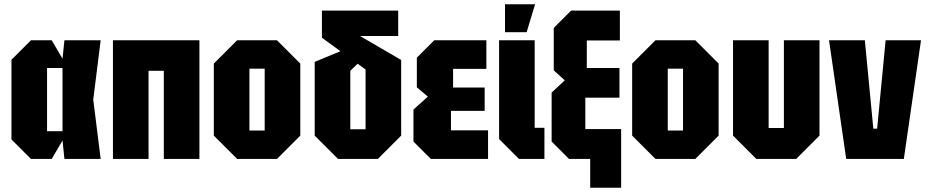

<svg xmlns="http://www.w3.org/2000/svg" viewBox="-20 -750 4377 906"><path d="M126 0 34 -92V-468L126 -560H224L275 -473L284 -560H455L420 -280L455 0H284L275 -87L224 0ZM202 -131H275V-429H202Z M513 0V-560H921V0H753V-416H681V0Z M989 -110V-450L1099 -560H1287L1397 -450V-110L1287 0H1099ZM1157 -134H1229V-426H1157Z M1575 0 1465 -110V-458L1624 -524L1690 -471L1633 -416V-140H1705V-422L1499 -572V-700H1859V-580H1679L1873 -467V-110L1763 0Z M2013 0 1931 -82V-233L1999 -294L1947 -338V-478L2029 -560H2275V-425H2118V-337H2267V-227H2108V-135H2283V0Z M2335 -560H2503V-147H2549V0H2429L2335 -94ZM2363 -598V-730H2505L2465 -598Z M2665 0 2583 -82V-313L2645 -371L2593 -418V-618L2675 -700H2905V-559H2749V-429H2903V-289H2742V-141H2911V136H2765V0Z M2963 -110V-450L3073 -560H3261L3371 -450V-110L3261 0H3073ZM3131 -134H3203V-426H3131Z M3847 -560V-110L3737 0H3549L3439 -110V-560H3607V-146H3679V-560Z M3973 0 3892 -560H4061L4101 -143H4119L4159 -560H4326L4245 0Z"/></svg>

Font: Tektur Condensed
Style: Bold
Weight: 700
Width: 3
Designer: Adam Jagosz
Foundry: Adam Jagosz
Version: Version 1.005;gftools[0.9.30]